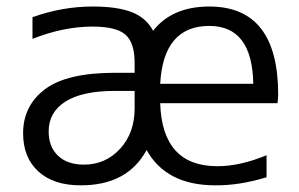

<svg xmlns="http://www.w3.org/2000/svg" viewBox="-20 -550 904 580"><path d="M463.9 -296.9H745.1Q742.2 -471.7 612.3 -471.7Q473.6 -471.7 463.9 -296.9ZM463.9 -238.3Q469.7 -47.9 636.7 -47.9Q705.1 -47.9 785.2 -81.1V-14.6Q703.1 10.7 629.9 9.8Q482.4 9.8 422.9 -96.7Q364.3 10.7 222.7 9.8Q141.6 9.8 95.7 -32.2Q49.8 -74.2 49.8 -147.5Q49.8 -230.5 115.7 -280.3Q181.6 -330.1 327.1 -330.1H386.7V-360.4Q386.7 -420.9 358.9 -445.3Q331.1 -469.7 259.8 -469.7Q171.9 -469.7 78.1 -432.6V-498Q168 -530.3 259.8 -530.3Q335 -530.3 378.4 -513.2Q421.9 -496.1 442.4 -457Q500 -530.3 612.3 -530.3Q820.3 -530.3 820.3 -264.6Q820.3 -255.9 818.4 -238.3ZM386.7 -259.8V-275.4H327.1Q228.5 -275.4 177.7 -243.2Q127 -210.9 127 -153.3Q127 -106.4 155.3 -79.6Q183.6 -52.7 233.4 -52.7Q298.8 -52.7 342.8 -100.6Q386.7 -148.4 386.7 -222.7Z"/></svg>

Font: Mgen+ 1c regular
Style: Regular
Weight: 400
Designer: [Source Han Sans]
Ryoko NISHIZUKA  (kana & ideographs); Paul D. Hunt (Latin, Greek & Cyrillic); Wenlong ZHANG  (bopomofo
Version: Version 1.059.20150602